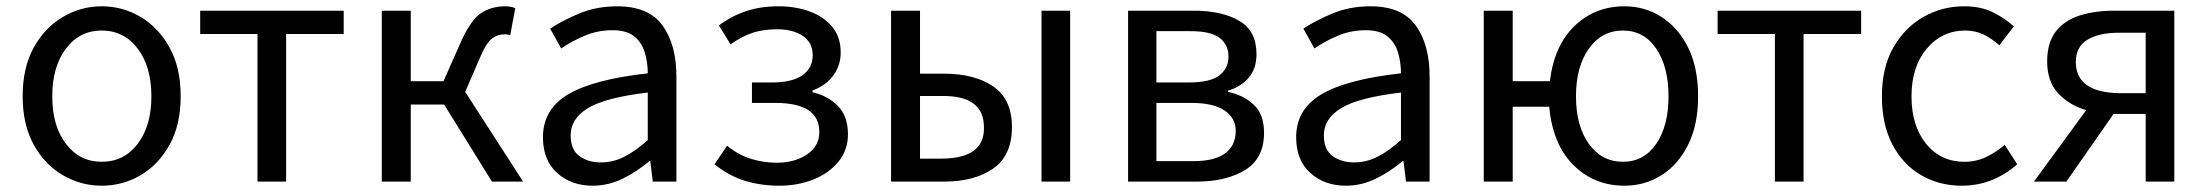

<svg xmlns="http://www.w3.org/2000/svg" viewBox="-20 -577 7020 610"><path d="M303 13Q237 13 179.5 -20.5Q122 -54 87 -117.5Q52 -181 52 -271Q52 -362 87 -425.5Q122 -489 179.5 -523Q237 -557 303 -557Q370 -557 427 -523Q484 -489 519 -425.5Q554 -362 554 -271Q554 -181 519 -117.5Q484 -54 427 -20.5Q370 13 303 13ZM303 -63Q374 -63 417.5 -120Q461 -177 461 -271Q461 -365 417.5 -422.5Q374 -480 303 -480Q233 -480 189.5 -422.5Q146 -365 146 -271Q146 -177 189.5 -120Q233 -63 303 -63Z M798 0V-469H616V-543H1072V-469H889V0Z M1193 0V-543H1285V-319H1389L1443 -441Q1475 -513 1508 -535Q1541 -557 1585 -557Q1603 -557 1617 -551L1601 -465Q1595 -468 1583 -468Q1561 -468 1543 -454.5Q1525 -441 1505 -394L1458 -285L1642 0H1543L1391 -245H1285V0Z M1863 13Q1795 13 1750 -27.5Q1705 -68 1705 -141Q1705 -230 1785.5 -277.5Q1866 -325 2038 -344Q2038 -379 2028.5 -410.5Q2019 -442 1995 -461.5Q1971 -481 1926 -481Q1879 -481 1837.5 -463.5Q1796 -446 1763 -423L1728 -486Q1765 -511 1820 -534Q1875 -557 1941 -557Q2041 -557 2085 -496Q2129 -435 2129 -334V0H2054L2046 -65H2043Q2004 -32 1958.5 -9.5Q1913 13 1863 13ZM1889 -61Q1928 -61 1963.5 -79Q1999 -97 2038 -132V-283Q1903 -267 1848 -233.5Q1793 -200 1793 -147Q1793 -101 1821 -81Q1849 -61 1889 -61Z M2456 13Q2399 13 2348.5 -2Q2298 -17 2250 -55L2290 -114Q2327 -84 2367 -72Q2407 -60 2448 -60Q2504 -60 2543.5 -86Q2583 -112 2583 -158Q2583 -250 2444 -250H2369V-315H2432Q2497 -315 2529.5 -338Q2562 -361 2562 -401Q2562 -442 2530.5 -463Q2499 -484 2449 -484Q2402 -484 2367.5 -471.5Q2333 -459 2301 -436L2264 -496Q2302 -525 2348.5 -541Q2395 -557 2454 -557Q2507 -557 2551.5 -541Q2596 -525 2623.5 -492.5Q2651 -460 2651 -410Q2651 -370 2628 -338Q2605 -306 2561 -289V-284Q2610 -273 2642 -240.5Q2674 -208 2674 -150Q2674 -100 2643.5 -63Q2613 -26 2563.5 -6.5Q2514 13 2456 13Z M2811 0V-543H2903V-343H2979Q3076 -343 3135.5 -302.5Q3195 -262 3195 -173Q3195 -83 3135.5 -41.5Q3076 0 2979 0ZM2903 -73H2969Q3109 -73 3106 -173Q3106 -275 2969 -272H2903ZM3289 0V-543H3380V0Z M3564 0V-543H3772Q3862 -543 3917 -511Q3972 -479 3972 -405Q3972 -360 3948 -331Q3924 -302 3882 -289V-285Q3930 -275 3963 -244.5Q3996 -214 3996 -155Q3996 -74 3936 -37Q3876 0 3782 0ZM3654 -315H3757Q3825 -315 3854 -337.5Q3883 -360 3883 -397Q3883 -435 3855 -456.5Q3827 -478 3763 -478H3654ZM3654 -65H3771Q3839 -65 3872.5 -90Q3906 -115 3906 -161Q3906 -202 3870.5 -226Q3835 -250 3766 -250H3654Z M4256 13Q4188 13 4143 -27.5Q4098 -68 4098 -141Q4098 -230 4178.5 -277.5Q4259 -325 4431 -344Q4431 -379 4421.5 -410.5Q4412 -442 4388 -461.5Q4364 -481 4319 -481Q4272 -481 4230.5 -463.5Q4189 -446 4156 -423L4121 -486Q4158 -511 4213 -534Q4268 -557 4334 -557Q4434 -557 4478 -496Q4522 -435 4522 -334V0H4447L4439 -65H4436Q4397 -32 4351.5 -9.5Q4306 13 4256 13ZM4282 -61Q4321 -61 4356.5 -79Q4392 -97 4431 -132V-283Q4296 -267 4241 -233.5Q4186 -200 4186 -147Q4186 -101 4214 -81Q4242 -61 4282 -61Z M5136 -63Q5203 -63 5242 -120Q5281 -177 5281 -271Q5281 -365 5242 -422.5Q5203 -480 5136 -480Q5069 -480 5028 -422.5Q4987 -365 4987 -271Q4987 -177 5028 -120Q5069 -63 5136 -63ZM5141 13Q5045 13 4979 -52.5Q4913 -118 4902 -238H4786V0H4694V-543H4786V-319H4904Q4918 -433 4983 -495Q5048 -557 5141 -557Q5206 -557 5259 -523Q5312 -489 5343.5 -425.5Q5375 -362 5375 -271Q5375 -181 5343.5 -117.5Q5312 -54 5259 -20.5Q5206 13 5141 13Z M5619 0V-469H5437V-543H5893V-469H5710V0Z M6213 13Q6141 13 6083.5 -20.5Q6026 -54 5992.5 -117.5Q5959 -181 5959 -271Q5959 -362 5995 -425.5Q6031 -489 6090.5 -523Q6150 -557 6220 -557Q6273 -557 6311.5 -538Q6350 -519 6378 -493L6332 -433Q6309 -454 6282.5 -467Q6256 -480 6224 -480Q6150 -480 6101.5 -422.5Q6053 -365 6053 -271Q6053 -177 6099.5 -120Q6146 -63 6221 -63Q6259 -63 6291 -78.5Q6323 -94 6349 -117L6389 -55Q6311 13 6213 13Z M6712 -281H6797V-473H6712Q6648 -473 6611.5 -450.5Q6575 -428 6575 -380Q6575 -284 6712 -281ZM6442 0 6608 -227Q6554 -243 6519 -280.5Q6484 -318 6484 -382Q6484 -442 6512 -477.5Q6540 -513 6588 -528Q6636 -543 6696 -543H6888V0H6797V-215H6697H6695L6545 0Z"/></svg>

Font: Gothic Nguyen
Style: Regular
Weight: 400
Designer: MORI Takayuki
Version: Version 1.220;July 21, 2023;FontCreator 14.0.0.2814 64-bit